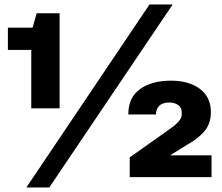

<svg xmlns="http://www.w3.org/2000/svg" viewBox="-20 -788 988 854"><path d="M97.2 45.9 645 -768.1H748L199.2 45.9ZM119.1 -306.2V-565.9H15.1V-665H125L143.1 -729H245.1V-306.2ZM557.1 0V-87.9L738.8 -216.8Q788.1 -251.5 788.1 -276.9V-290Q788.1 -310.1 772.2 -321Q756.3 -332 732.9 -332Q703.6 -332 688.7 -317.9Q673.8 -303.7 673.8 -278.8H550.8Q550.3 -353.5 602.3 -391.4Q654.3 -429.2 741.2 -429.2Q820.3 -429.2 869.1 -392.8Q918 -356.4 918 -289.1Q918 -237.8 888.9 -203.9Q859.9 -169.9 807.1 -141.1L736.8 -97.2H920.9V0Z"/></svg>

Font: Hubot Sans Expanded
Style: Bold
Weight: 700
Width: 7
Designer: Deni Anggara
Foundry: GitHub
Version: Version 1.001;gftools[0.9.31]